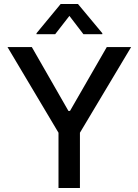

<svg xmlns="http://www.w3.org/2000/svg" viewBox="-20 -943 694 963"><path d="M139.6 -707 323.2 -386.7H331.1L515.6 -707H637.7L380.9 -277.3V0H273.4V-277.3L17.6 -707ZM328.1 -863.3 256.8 -771.5H163.1V-776.4L284.2 -922.9H371.1L493.2 -776.4V-771.5H398.4Z"/></svg>

Font: Pretendard GOV Medium
Style: Regular
Weight: 500
Designer: Base glyphs from Inter by Rasmus Andersson; Hangeul glyphs from Noto Sans CJK(Source Han Sans) by Jang Soo-young and Kan
Foundry: Kil Hyung-jin
Version: Version 1.309